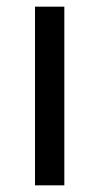

<svg xmlns="http://www.w3.org/2000/svg" viewBox="-20 -556 298 576"><path d="M173 0H85V-536H173Z"/></svg>

Font: Noto IKEA Latin
Style: Regular
Weight: 400
Designer: Monotype Design Team
Foundry: Monotype Imaging Inc.
Version: Version 1.0